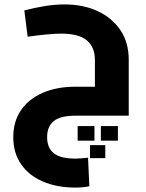

<svg xmlns="http://www.w3.org/2000/svg" viewBox="-20 -523 662 868"><path d="M387 133H456V192H387ZM436 47H513V113H436ZM331 47H407V113H331ZM321 325Q237 325 173.5 297.5Q110 270 75 219Q40 168 40 97Q40 26 75 -25Q110 -76 173.5 -103.5Q237 -131 321 -131H409V-252Q409 -310 372.5 -340.5Q336 -371 256 -371Q232 -371 193 -367.5Q154 -364 105 -357L90 -476Q137 -488 182.5 -495.5Q228 -503 272 -503Q357 -503 422 -472.5Q487 -442 524.5 -386.5Q562 -331 562 -252V0H321Q254 0 223.5 24Q193 48 193 97Q193 146 223.5 170Q254 194 321 194Q332 194 345.5 193Q359 192 378 190L384 319Q370 322 353.5 323.5Q337 325 321 325Z"/></svg>

Font: Cairo Play ExtraBold
Style: Regular
Weight: 800
Version: Version 3.119